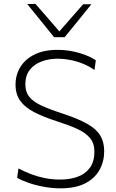

<svg xmlns="http://www.w3.org/2000/svg" viewBox="-20 -990 618 1019"><path d="M301.5 9.5Q256.5 9.5 212 1.2Q167.5 -7 130.5 -20Q93.5 -33 71 -46.5L78 -96Q111 -78.5 146.2 -65.2Q181.5 -52 219.5 -44.5Q257.5 -37 299.5 -37Q349.5 -37 390.8 -51.5Q432 -66 456.5 -98.8Q481 -131.5 481 -186Q481 -229 457.8 -257.2Q434.5 -285.5 390 -305.8Q345.5 -326 281.5 -346.5Q211.5 -369 162.8 -394Q114 -419 88.2 -453.8Q62.5 -488.5 62.5 -541Q62.5 -592.5 88 -634.2Q113.5 -676 163.5 -700.8Q213.5 -725.5 286 -725.5Q317 -725.5 347 -720.8Q377 -716 404 -708Q431 -700 452.5 -690Q474 -680 488.5 -670L481.5 -618.5Q451.5 -639.5 418 -652.8Q384.5 -666 350.8 -672.2Q317 -678.5 287.5 -678.5Q242 -678.5 202.5 -664.5Q163 -650.5 138.8 -620.2Q114.5 -590 114.5 -542Q114.5 -503 134.5 -477.2Q154.5 -451.5 197 -431.2Q239.5 -411 307 -389Q393 -361 442.2 -333.2Q491.5 -305.5 512.2 -270.8Q533 -236 533 -187.5Q533 -133.5 508.5 -88.8Q484 -44 432.8 -17.2Q381.5 9.5 301.5 9.5ZM267 -792.5Q231.5 -836.5 196 -880.5Q160.5 -924.5 124.5 -968.5L168 -969.5Q202.5 -930 235.8 -891.8Q269 -853.5 303.5 -813.5H286.5Q321 -853 354.2 -891Q387.5 -929 421.5 -967.5H465Q430 -924 394.5 -880.2Q359 -836.5 323 -792.5Z"/></svg>

Font: Commissioner Thin ExtraLight
Style: Regular
Weight: 250
Version: Version 1.000